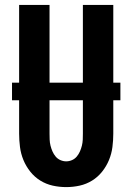

<svg xmlns="http://www.w3.org/2000/svg" viewBox="-20 -755 540 783"><path d="M250 8Q222 8 195 2Q168 -4 144.5 -18.5Q121 -33 103.5 -55Q86 -77 75.5 -102.5Q65 -128 61.5 -155.5Q58 -183 58 -210V-735H182V-210Q182 -198 182.5 -185.5Q183 -173 186 -161Q189 -149 194 -137.5Q199 -126 207 -116.5Q215 -107 226.5 -102Q238 -97 250 -97Q262 -97 273.5 -102Q285 -107 293 -116.5Q301 -126 306 -137.5Q311 -149 314 -161Q317 -173 317.5 -185.5Q318 -198 318 -210V-735H442V-210Q442 -183 438.5 -155.5Q435 -128 424.5 -102.5Q414 -77 396.5 -55Q379 -33 355.5 -18.5Q332 -4 305 2Q278 8 250 8ZM29 -346V-418H471V-346Z"/></svg>

Font: Iosevka Curly Extrabold
Style: Regular
Weight: 800
Monospace: yes
Designer: Belleve Invis
Foundry: Belleve Invis
Version: Version 22.1.2; ttfautohint (v1.8.4)